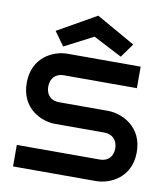

<svg xmlns="http://www.w3.org/2000/svg" viewBox="-100 -1033 978 1116"><g transform="rotate(10 389.5 -474.5)"><path d="M747 -206C747 -356 626 -412 544 -414C544 -414 544 -414 543 -414H251C203 -414 174 -445 174 -493C174 -541 203 -573 251 -573H683V-700H251C169 -700 47 -645 47 -493C47 -341 169 -286 251 -286H543C590 -286 620 -253 620 -206C620 -158 591 -127 543 -127H53V0H543C625 0 747 -55 747 -206ZM618 -819 389 -949 160 -819 219 -737 389 -825 559 -737Z"/></g></svg>

Font: Audiowide
Style: Regular
Weight: 400
Designer: Astigmatic (AOETI)
Foundry: Astigmatic (AOETI)
Version: Version 1.002